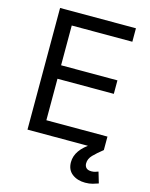

<svg xmlns="http://www.w3.org/2000/svg" viewBox="-136 -813 866 1109"><g transform="rotate(15 297.0 -259.0)"><path d="M82.5 0V-727.5H536.1V-647H173.8V-409.2H510.7V-328.6H173.8V-80.6H539.1V0ZM482.9 210Q436 210 404.8 186Q373.5 162.1 373.5 116.2Q373.5 79.6 396.2 47.1Q418.9 14.6 465.3 -14.6L539.1 0Q503.9 27.8 481.9 50.5Q460 73.2 460 100.1Q460 117.2 470 127.2Q480 137.2 501.5 137.2Q512.7 137.2 522.9 134.3Q533.2 131.3 541.5 127.9L561 193.8Q546.4 199.2 527.1 204.6Q507.8 210 482.9 210Z"/></g></svg>

Font: Inter 20pt
Style: Regular
Weight: 400
Version: Version 4.001;git-66647c0bb